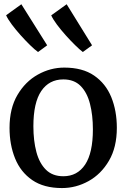

<svg xmlns="http://www.w3.org/2000/svg" viewBox="-20 -896 610 926"><path d="M26 -279.5Q26 -373 64 -437.8Q102 -502.5 162.5 -536.2Q223 -570 290 -570Q378 -570 434 -531.5Q490 -493 516.8 -427.2Q543.5 -361.5 543.5 -279.5Q543.5 -185.5 505.5 -120.8Q467.5 -56 407 -22.5Q346.5 11 279 11Q191.5 11 135.5 -27.5Q79.5 -66 52.8 -131.8Q26 -197.5 26 -279.5ZM285.5 -46Q353 -46 390.5 -102.2Q428 -158.5 428 -272Q428 -340.5 414 -395.2Q400 -450 368.8 -481.5Q337.5 -513 285.5 -513Q217 -513 179 -457Q141 -401 141 -287Q141 -217.5 155.5 -163Q170 -108.5 201.8 -77.2Q233.5 -46 285.5 -46ZM379 -645.5Q365 -656 342.8 -677.8Q320.5 -699.5 297 -725.8Q273.5 -752 254.5 -777.5Q235.5 -803 227 -822L301.5 -875.5L424 -677.5L380 -645.5ZM163 -645.5Q148 -656 125.5 -678Q103 -700 79.2 -726.5Q55.5 -753 36.5 -778.5Q17.5 -804 9.5 -822.5L83 -875.5L207.5 -677.5L164 -645.5Z"/></svg>

Font: Merriweather
Style: Regular
Weight: 400
Designer: Eben Sorkin
Foundry: Eben Sorkin
Version: Version 2.100; ttfautohint (v1.7.19-72a1) -l 8 -r 50 -G 200 